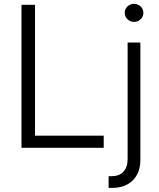

<svg xmlns="http://www.w3.org/2000/svg" viewBox="-20 -752 811 977"><path d="M89.4 0V-727.5H158.2V-61.5H507.8V0ZM629.4 -535.6H694.3V59.6Q694.8 104 677.5 136.5Q660.2 168.9 628.2 186.5Q596.2 204.1 551.3 204.1H532.7V144.5H548.8Q586.4 144.5 607.9 121.8Q629.4 99.1 629.4 57.1ZM662.1 -640.6Q642.6 -640.6 628.7 -654.1Q614.7 -667.5 614.7 -686.5Q614.7 -706.1 628.7 -719.2Q642.6 -732.4 662.1 -732.4Q681.6 -732.4 695.6 -719.2Q709.5 -706.1 709.5 -686.5Q709.5 -667.5 695.6 -654.1Q681.6 -640.6 662.1 -640.6Z"/></svg>

Font: Inter 20pt Light
Style: Regular
Weight: 300
Version: Version 4.001;git-66647c0bb